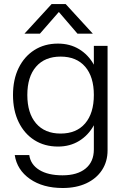

<svg xmlns="http://www.w3.org/2000/svg" viewBox="-20 -724 598 938"><path d="M232 -704H301L433.5 -559.5H358.5L267.5 -665.5L175 -559.5H99.5ZM505.5 -500V10.5Q505.5 65.5 478.2 107Q451 148.5 401.8 171.5Q352.5 194.5 286.5 194.5Q189.5 194.5 126.2 150.2Q63 106 52 33.5H123Q129.5 80 172 106.2Q214.5 132.5 285.5 132.5Q357.5 132.5 398 99.5Q438.5 66.5 438.5 6V-112Q411.5 -63 366.5 -35.5Q321.5 -8 263.5 -8Q197.5 -8 148 -39.5Q98.5 -71 71 -127.8Q43.5 -184.5 43.5 -260Q43.5 -335.5 71 -391.8Q98.5 -448 148 -479.5Q197.5 -511 263 -511Q321.5 -511 366.5 -483.8Q411.5 -456.5 438.5 -408V-500ZM113.5 -260Q113.5 -171 156.2 -121.2Q199 -71.5 276 -71.5Q353.5 -71.5 396 -121.2Q438.5 -171 438.5 -260Q438.5 -349 396 -398.2Q353.5 -447.5 276 -447.5Q199 -447.5 156.2 -398.2Q113.5 -349 113.5 -260Z"/></svg>

Font: Overused Grotesk Book
Style: Regular
Weight: 375
Version: Version 0.004